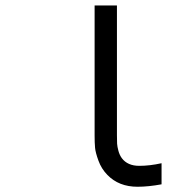

<svg xmlns="http://www.w3.org/2000/svg" viewBox="-20 -687 707 717"><path d="M583.3 1.3Q533.9 10.4 493.5 10.4Q423.8 10.4 380.9 -33.9Q358.7 -56.6 347.7 -86.9Q336.6 -117.2 335 -135.1Q333.3 -153 333.3 -181.6V-666.7H416.7V-181.6Q416.7 -161.5 417.3 -150.4Q418 -139.3 422.2 -123.7Q426.4 -108.1 434.9 -96.4Q456.4 -67.7 500 -67.7Q539.1 -67.7 583.3 -77.5Z"/></svg>

Font: Monoid
Style: Regular
Weight: 400
Width: 4
Monospace: yes
Designer: Andreas Larsen (@larsenwork)
Version: Version 0.61